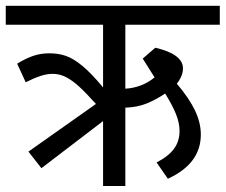

<svg xmlns="http://www.w3.org/2000/svg" viewBox="-27 -636 772 657"><path d="M401.9 -332.5Q458.5 -335.9 502 -371.1L461.4 -435.5L504.4 -472.7Q599.1 -450.7 599.1 -401.9Q599.1 -376.5 578.1 -349.6Q620.1 -300.3 640.1 -258.3Q660.2 -216.3 660.2 -175.8Q660.2 -75.7 547.4 -24.4L508.8 -80.1Q550.3 -101.6 568.8 -127.4Q587.4 -153.3 587.4 -188Q587.4 -215.3 575 -246.1Q562.5 -276.9 538.1 -315.9Q505.9 -294.4 474.4 -281.7Q442.9 -269 401.9 -267.6V0.5H325.7V-221.7L114.7 -60.5L70.3 -117.2L301.3 -280.3Q267.6 -317.9 243.9 -339.6Q220.2 -361.3 198.5 -372.3Q176.8 -383.3 153.3 -383.3Q133.8 -383.3 111.8 -376.2Q89.8 -369.1 61 -354.5L31.7 -418Q58.1 -434.6 84.5 -444.1Q110.8 -453.6 142.1 -453.6Q172.4 -453.6 198.2 -444.8Q224.1 -436 254.9 -410.6Q285.6 -385.3 325.7 -336.9V-551.3H-7.3V-616.2H725.1V-551.3H401.9Z"/></svg>

Font: Varta
Style: Regular
Weight: 400
Designer: Joana Correia, Viktoriya Grabowska, Eben Sorkin
Foundry: Sorkin Type
Version: Version 1.003; ttfautohint (v1.3) -l 8 -r 24 -G 200 -x 12 -H